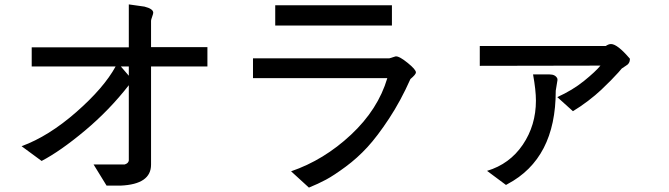

<svg xmlns="http://www.w3.org/2000/svg" viewBox="-20 -744 3040 872"><path d="M529 -442 565 -400V-442ZM676 -686Q676 -682 671 -668Q666 -654 666 -650V-530H922V-442H666V4Q666 93 528 99H464L405 3H546Q563 -2 565 -15V-357Q477 -244 366 -151Q255 -58 169 -13L78 -80Q201 -125 326.5 -235Q452 -345 505 -442H124V-529H565V-724L636 -714Q676 -704 676 -686Z M1760 -628H1230V-720H1760ZM1779 -488Q1795 -488 1832 -458Q1869 -428 1869 -415Q1869 -406 1844 -385Q1800 -286 1747 -205.5Q1694 -125 1648.5 -75.5Q1603 -26 1549.5 13.5Q1496 53 1460.5 72Q1425 91 1383 108L1302 34Q1451 -17 1574 -132Q1697 -247 1739 -389H1129V-479H1748L1777 -488Z M2841 -477Q2841 -455 2822 -445L2804 -433Q2803 -431 2788 -414.5Q2773 -398 2754.5 -379Q2736 -360 2710.5 -336Q2685 -312 2651 -286Q2617 -260 2582 -239L2511 -303Q2580 -334 2632.5 -376.5Q2685 -419 2707 -446L2159 -445V-535H2731Q2744 -544 2755 -544Q2784 -544 2841 -477ZM2192 32Q2295 1 2354.5 -87Q2414 -175 2414 -287Q2414 -334 2401 -406H2476Q2502 -406 2511 -388L2512 -381L2504 -332V-331Q2504 -24 2285 92Q2281 94 2278 96Z"/></svg>

Font: cwTeXHei
Style: Medium
Weight: 500
Version: Version 1.17